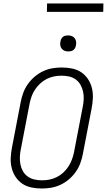

<svg xmlns="http://www.w3.org/2000/svg" viewBox="-20 -1069 613 1101"><path d="M219 12Q189 12 160 6Q131 0 108 -15.5Q85 -31 69.5 -54.5Q54 -78 47 -106Q40 -134 41.5 -164Q43 -194 49 -225L99 -485Q104 -511 113.5 -537Q123 -563 140 -587Q157 -611 179.5 -630Q202 -649 228 -661Q254 -673 280.5 -677.5Q307 -682 334 -682Q364 -682 393.5 -676Q423 -670 446 -654.5Q469 -639 484.5 -615.5Q500 -592 507 -564Q514 -536 512.5 -506Q511 -476 505 -445L455 -185Q450 -159 440.5 -133Q431 -107 414 -83Q397 -59 374.5 -40Q352 -21 326 -9Q300 3 273 7.5Q246 12 219 12ZM221 -35Q242 -35 263 -39Q284 -43 304.5 -53Q325 -63 342 -78.5Q359 -94 371.5 -113Q384 -132 392 -153Q400 -174 404 -194L454 -454Q459 -477 460 -499.5Q461 -522 456.5 -543Q452 -564 442 -582Q432 -600 415.5 -612.5Q399 -625 377.5 -630Q356 -635 333 -635Q312 -635 291 -631Q270 -627 249.5 -617Q229 -607 212 -591.5Q195 -576 182 -557Q169 -538 161.5 -517Q154 -496 150 -476L100 -216Q95 -193 94 -170.5Q93 -148 97 -127Q101 -106 111 -88Q121 -70 138 -57.5Q155 -45 176.5 -40Q198 -35 221 -35ZM371 -774Q360 -774 350 -778Q340 -782 333.5 -790.5Q327 -799 325.5 -810Q324 -821 327 -833Q328 -840 332 -847Q336 -854 342 -858.5Q348 -863 356 -864.5Q364 -866 371 -866Q382 -866 392 -862Q402 -858 408.5 -849.5Q415 -841 416.5 -830Q418 -819 415 -807Q414 -800 410 -793Q406 -786 400 -781.5Q394 -777 386 -775.5Q378 -774 371 -774ZM572 -1001H249L250 -1049H573Z"/></svg>

Font: Lode Dark
Style: Italic
Weight: 400
Italic angle: -11°
Monospace: yes
Designer: Belleve Invis
Foundry: Belleve Invis
Version: Version 29.2.0; ttfautohint (v1.8.3)